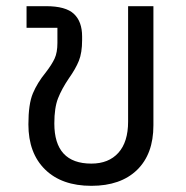

<svg xmlns="http://www.w3.org/2000/svg" viewBox="-20 -590 601 622"><path d="M72 -187Q72 -253 86.5 -287.5Q101 -322 128 -355Q148 -381 157 -400.5Q166 -420 166 -451V-500H66V-570H129Q193 -570 219.5 -545Q246 -520 246 -472V-460Q246 -419 235.5 -393Q225 -367 203 -336Q180 -302 168 -271.5Q156 -241 156 -190Q156 -60 276 -60Q332 -60 363.5 -95Q395 -130 395 -196V-570H477V-184Q477 -91 424 -39.5Q371 12 276 12Q180 12 126 -41Q72 -94 72 -187Z"/></svg>

Font: Anuphan
Style: Regular
Weight: 400
Designer: Cadson Demak
Version: Version 3.001;July 28, 2024;FontCreator 15.0.0.2974 64-bit